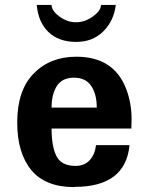

<svg xmlns="http://www.w3.org/2000/svg" viewBox="-20 -743 603 778"><path d="M389.2 -723.1H449.2Q441.4 -658.2 398.4 -615.7Q355.5 -573.2 289.1 -573.2Q217.3 -573.2 176 -613.5Q134.8 -653.8 128.9 -723.1H189Q189 -699.7 220.5 -676.3Q252 -652.8 288.1 -652.8Q324.2 -652.8 356.7 -676.5Q389.2 -700.2 389.2 -723.1ZM283.2 14.2 280.8 15.1Q163.6 15.1 106.7 -54Q49.8 -123 49.8 -247.1Q49.8 -377 116.2 -444.8Q183.1 -513.2 289.1 -513.2Q441.4 -513.2 491.2 -382.8Q513.2 -325.7 513.2 -259.8L512.2 -222.2H189Q189 -148.9 209 -109.9Q229 -70.8 286.1 -70.8Q322.3 -70.8 343.5 -94Q364.7 -117.2 369.1 -154.8H504.9Q488.3 14.2 283.2 14.2ZM372.1 -307.1Q372.1 -361.3 349.6 -394.8Q327.1 -428.2 279.8 -428.2Q232.4 -428.2 210.7 -395Q189 -361.8 189 -307.1Z"/></svg>

Font: Perun
Style: Bold
Weight: 700
Foundry: Copyright (c) Stefan Peev, Context Ltd, 2016
Version: Version 1.0000